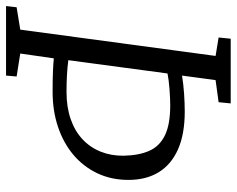

<svg xmlns="http://www.w3.org/2000/svg" viewBox="-96 -689 783 635"><g transform="rotate(90 295.5 -371.5)"><path d="M-2 0 2 -35 76 -47 163 -693 102 -703 106 -743H320L316 -703L243 -693L228 -582Q255 -586.5 287.2 -588.8Q319.5 -591 347 -591Q421.5 -591 471.8 -568.8Q522 -546.5 547.5 -505Q573 -463.5 573 -405Q573 -348 551 -301.8Q529 -255.5 489.8 -222.5Q450.5 -189.5 397.5 -171.8Q344.5 -154 282 -154Q240 -154 212.2 -155.2Q184.5 -156.5 171 -158L155 -47L231 -35L228 0ZM221 -534 177 -206Q199 -203 225.5 -201.5Q252 -200 282 -200Q332.5 -200 372 -213.8Q411.5 -227.5 438.5 -252.8Q465.5 -278 479.5 -312.8Q493.5 -347.5 493 -389Q492 -439.5 476.8 -473.8Q461.5 -508 425.5 -525.5Q389.5 -543 326 -543Q303.5 -543 271.8 -540.5Q240 -538 221 -534Z"/></g></svg>

Font: Merriweather 7pt Light
Style: Italic
Weight: 300
Italic angle: -7.8°
Designer: Eben Sorkin
Foundry: Eben Sorkin
Version: Version 2.200;gftools[0.9.31]